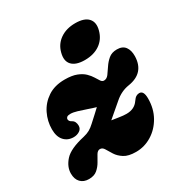

<svg xmlns="http://www.w3.org/2000/svg" viewBox="-164 -810 898 946"><g transform="rotate(-30 285.0 -337.0)"><path d="M522 -186.5Q522 -128.5 496.5 -83.5Q471 -38.5 429.5 -13Q388 12.5 340 12.5Q296.5 12.5 272.8 -2.8Q249 -18 236.2 -38.2Q223.5 -58.5 214.5 -73.8Q205.5 -89 191.5 -89Q178.5 -89 169.2 -73.8Q160 -58.5 148.8 -38.2Q137.5 -18 119.8 -2.8Q102 12.5 72 12.5Q42 12.5 24.8 -5.5Q7.5 -23.5 7.5 -55.5Q7.5 -94 38.2 -128.2Q69 -162.5 152 -181Q173.5 -186 188.2 -194.2Q203 -202.5 218.5 -217Q240 -236.5 255.2 -250.5Q270.5 -264.5 282 -275.5Q262 -281 237.5 -289.8Q213 -298.5 190.2 -305.2Q167.5 -312 152.5 -312Q138 -312 132.2 -307.2Q126.5 -302.5 126.5 -296Q126.5 -284 141 -276.5Q150.5 -271.5 154.8 -262Q159 -252.5 159 -241.5Q159 -223.5 144 -213.8Q129 -204 110 -204Q76.5 -204 56 -226.5Q35.5 -249 35.5 -291Q35.5 -337 55.8 -378.5Q76 -420 115.2 -446.2Q154.5 -472.5 212 -472.5Q253.5 -472.5 279.5 -462.2Q305.5 -452 321 -436.8Q336.5 -421.5 345.5 -406.5Q354.5 -391.5 361.5 -381.2Q368.5 -371 378.5 -371Q394 -371 405.5 -386.2Q417 -401.5 430 -421.5Q443 -441.5 461.5 -457Q480 -472.5 509 -472.5Q541 -472.5 555.8 -452.5Q570.5 -432.5 570 -399.5Q568 -305 471.5 -290Q426.5 -283 389.5 -250.5Q360.5 -225.5 341.8 -209.8Q323 -194 311 -183.5Q330 -181 352.2 -177.2Q374.5 -173.5 392.5 -173.5Q438 -173.5 460.5 -206.5Q470.5 -221 479 -226Q487.5 -231 497 -231Q522 -231 522 -186.5ZM347.5 -505.5Q297 -505.5 274.8 -529.2Q252.5 -553 264.5 -597Q275.5 -639 310.5 -663Q345.5 -687 396 -687Q447.5 -687 469.2 -663Q491 -639 479.5 -597Q468 -553.5 433.5 -529.5Q399 -505.5 347.5 -505.5Z"/></g></svg>

Font: Fraunces 72pt SuperSoft Black
Style: Italic
Weight: 900
Italic angle: -16°
Version: Version 1.000;[b76b70a41]